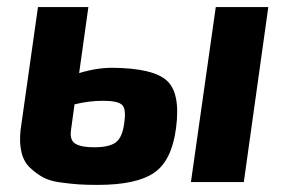

<svg xmlns="http://www.w3.org/2000/svg" viewBox="-20 -513 810 541"><path d="M736 -493 667 0H518L588 -493ZM229 -493 203 -307Q251 -322 297 -322Q412 -321 450.5 -285.5Q489 -250 476 -152Q464 -60 414 -26Q364 8 255 8Q223 8 201.5 6.5Q180 5 150 1Q120 -3 101 -13.5Q82 -24 64.5 -40.5Q47 -57 40.5 -84Q34 -111 38 -147L87 -493ZM190 -219 180 -146Q176 -118 192.5 -108Q209 -98 245 -98Q288 -98 306.5 -112Q325 -126 330 -166Q336 -205 324.5 -217Q313 -229 270 -229Q231 -229 190 -219Z"/></svg>

Font: Exo 2.0
Style: Bold Italic
Weight: 700
Italic angle: -8°
Designer: Natanael Gama
Version: Version 1.001;PS 001.001;hotconv 1.0.70;makeotf.lib2.5.58329